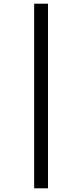

<svg xmlns="http://www.w3.org/2000/svg" viewBox="-20 -783 445 1040"><path d="M165 -763V237H240V-763Z"/></svg>

Font: Noto Sans Lao Looped ExtraCondensed
Style: Regular
Weight: 400
Width: 2
Designer: Mark Frömberg, Ben Mitchell
Foundry: The Fontpad Ltd
Version: Version 1.003